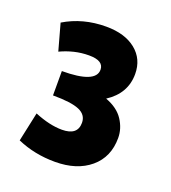

<svg xmlns="http://www.w3.org/2000/svg" viewBox="-84 -764 461 519"><g transform="rotate(20 147.0 -504.5)"><path d="M130 -309Q71 -309 21 -331L39 -415Q83 -397 118 -397Q163 -397 163 -433Q163 -456 140 -466Q117 -476 64 -476V-546Q161 -546 161 -585Q161 -611 119 -611Q97 -611 76.5 -606Q56 -601 37 -592L16 -668Q69 -700 136 -700Q190 -700 221.5 -674.5Q253 -649 253 -606Q253 -550 202 -517Q237 -504 253 -479.5Q269 -455 269 -428Q269 -373 231 -341Q193 -309 130 -309Z"/></g></svg>

Font: Paytone One
Style: Regular
Weight: 400
Designer: Vernon Adams
Foundry: Vernon Adams
Version: Version 1.002; ttfautohint (v1.8.4.7-5d5b);gftools[0.9.23]